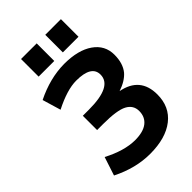

<svg xmlns="http://www.w3.org/2000/svg" viewBox="-279 -1048 1161 1161"><g transform="rotate(-45 302.0 -467.0)"><path d="M557.6 -565.4Q557.6 -491.2 521.5 -447.3Q488.3 -409.2 423.8 -387.7Q571.3 -359.4 571.3 -211.9Q571.3 -106.4 495.6 -47.4Q419.9 11.7 286.1 11.7Q163.1 11.7 39.1 -50.8L78.1 -169.9Q187.5 -112.3 279.3 -111.3Q350.6 -111.3 386.7 -139.6Q422.9 -168 422.9 -218.8Q422.9 -268.6 377 -293Q331.1 -317.4 212.9 -317.4H161.1V-439.5H212.9Q413.1 -439.5 413.1 -540Q413.1 -618.2 283.2 -618.2Q205.1 -618.2 91.8 -560.5L56.6 -678.7Q180.7 -740.2 302.7 -741.2Q421.9 -741.2 489.7 -693.8Q557.6 -646.5 557.6 -565.4ZM139.6 -795.9V-946.3H273.4V-795.9ZM346.7 -795.9V-946.3H480.5V-795.9Z"/></g></svg>

Font: Nasu
Style: Bold
Weight: 700
Designer: Ryoko NISHIZUKA (kana &amp; ideographs); Paul D. Hunt (Latin, Greek &amp; Cyrillic); Wenlong ZHANG (bopomofo); Sandoll C
Version: Version 2014.1215